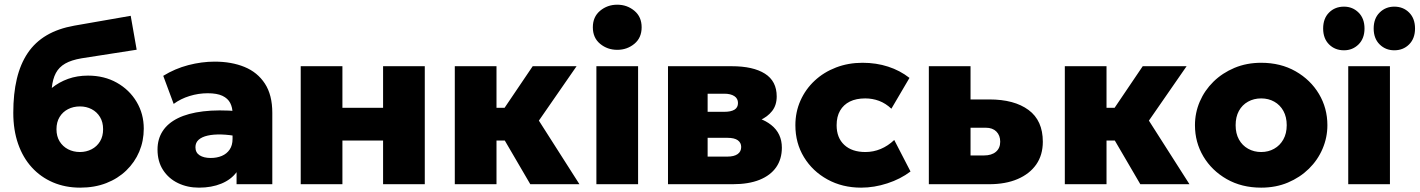

<svg xmlns="http://www.w3.org/2000/svg" viewBox="-20 -804 6196 838"><path d="M330 15Q265 15 211.2 -8Q157.5 -31 118.8 -73.5Q80 -116 59 -176.2Q38 -236.5 38 -311.5Q38 -395 53.5 -460Q69 -525 101 -572.5Q133 -620 183.5 -649.8Q234 -679.5 304 -692L550.5 -735L576.5 -587L336 -549.5Q291.5 -542 264.5 -526.5Q237.5 -511 223.8 -485.2Q210 -459.5 206 -420Q237.5 -445.5 277.2 -459.8Q317 -474 364 -474Q435 -474 490 -443Q545 -412 576.2 -359.5Q607.5 -307 607.5 -242.5Q607.5 -189 587.8 -142.2Q568 -95.5 531.2 -60Q494.5 -24.5 443.8 -4.8Q393 15 330 15ZM329 -140.5Q356.5 -140.5 379.8 -152.5Q403 -164.5 416.5 -186.8Q430 -209 430 -240Q430 -271 416.5 -293.2Q403 -315.5 380 -327.5Q357 -339.5 329 -339.5Q300 -339.5 276.8 -327.5Q253.5 -315.5 240 -293.2Q226.5 -271 226.5 -240Q226.5 -209 240.2 -186.8Q254 -164.5 277.2 -152.5Q300.5 -140.5 329 -140.5Z M848.5 15Q798 15 757 -4.8Q716 -24.5 691.8 -61.8Q667.5 -99 667.5 -151.5Q667.5 -197 689.8 -231.5Q712 -266 756.2 -288Q800.5 -310 866.8 -318Q933 -326 1021 -318.5L1022 -208Q981 -216 946.5 -217Q912 -218 886.5 -212.2Q861 -206.5 847 -194Q833 -181.5 833 -161.5Q833 -138 851.2 -126.2Q869.5 -114.5 899.5 -114.5Q926.5 -114.5 948 -123.5Q969.5 -132.5 982.2 -151Q995 -169.5 995 -198V-309Q995 -334.5 984.8 -354.5Q974.5 -374.5 950.8 -385.8Q927 -397 886.5 -397Q846.5 -397 807.5 -385Q768.5 -373 738 -350.5L692.5 -473Q743.5 -504.5 802 -519.8Q860.5 -535 917 -535Q990.5 -535 1047.2 -511.8Q1104 -488.5 1136.2 -439Q1168.5 -389.5 1168.5 -311.5V0H1012.5V-52.5Q988.5 -20 946 -2.5Q903.5 15 848.5 15Z M1292.5 0V-515H1474.5V-333.5H1652V-515H1834V0H1652V-190.5H1474.5V0Z M2294.5 0 2138 -268 2305 -515H2496.5L2332 -277.5L2509 0ZM1965 0V-515H2147V-333.5H2304.5V-190.5H2147V0Z M2583 0V-515H2765V0ZM2674 -586.5Q2631 -586.5 2599.2 -612.8Q2567.5 -639 2567.5 -685Q2567.5 -730.5 2599.2 -757Q2631 -783.5 2674 -783.5Q2717 -783.5 2748.8 -757Q2780.5 -730.5 2780.5 -685Q2780.5 -639 2748.8 -612.8Q2717 -586.5 2674 -586.5Z M2895.5 0V-515H3173.5Q3267 -515 3318.5 -482.5Q3370 -450 3370 -383Q3370 -345 3350 -319.5Q3330 -294 3297.2 -279.5Q3264.5 -265 3224.5 -260L3222 -301Q3299.5 -295.5 3346 -258.5Q3392.5 -221.5 3392.5 -159.5Q3392.5 -110 3367.8 -74.2Q3343 -38.5 3295.2 -19.2Q3247.5 0 3178 0ZM3068.5 -120.5H3154.5Q3184 -120.5 3199.5 -131.5Q3215 -142.5 3215 -162.5Q3215 -181 3200.2 -191.8Q3185.5 -202.5 3154.5 -202.5H3053V-316H3141.5Q3170 -316 3185.5 -325.2Q3201 -334.5 3201 -354.5Q3201 -374 3185 -384.5Q3169 -395 3141.5 -395H3068.5Z M3738.5 15Q3656.5 15 3591.5 -20.8Q3526.5 -56.5 3489 -118Q3451.5 -179.5 3451.5 -257.5Q3451.5 -315.5 3473.8 -365.2Q3496 -415 3535.8 -452Q3575.5 -489 3629 -509.5Q3682.5 -530 3744.5 -530Q3804.5 -530 3856.2 -513.2Q3908 -496.5 3949.5 -464L3870.5 -329.5Q3845.5 -353 3816.8 -363.8Q3788 -374.5 3756.5 -374.5Q3717 -374.5 3689.2 -360.8Q3661.5 -347 3646.5 -321Q3631.5 -295 3631.5 -257.5Q3631.5 -202.5 3665 -171.5Q3698.5 -140.5 3757 -140.5Q3792 -140.5 3823.8 -153.8Q3855.5 -167 3883 -193L3954 -55.5Q3910.5 -22.5 3853 -3.8Q3795.5 15 3738.5 15Z M4034 0V-515H4216V-125.5H4274.5Q4308 -125.5 4326.8 -141.5Q4345.5 -157.5 4345.5 -185.5Q4345.5 -213 4328.8 -229.8Q4312 -246.5 4283 -246.5H4198.5V-370H4298Q4407 -370 4469.2 -324Q4531.5 -278 4531.5 -185.5Q4531.5 -127.5 4502.8 -86.2Q4474 -45 4421.5 -22.5Q4369 0 4297 0Z M4957 0 4800.5 -268 4967.5 -515H5159L4994.5 -277.5L5171.5 0ZM4627.5 0V-515H4809.5V-333.5H4967V-190.5H4809.5V0Z M5484.5 15Q5399.5 15 5334.2 -22.2Q5269 -59.5 5232.2 -121.2Q5195.5 -183 5195.5 -257.5Q5195.5 -311.5 5216.5 -360.5Q5237.5 -409.5 5276.2 -447.5Q5315 -485.5 5368 -507.8Q5421 -530 5484.5 -530Q5569.5 -530 5634.8 -492.8Q5700 -455.5 5736.8 -393.8Q5773.5 -332 5773.5 -257.5Q5773.5 -204 5752.5 -154.8Q5731.5 -105.5 5692.8 -67.5Q5654 -29.5 5601.2 -7.2Q5548.5 15 5484.5 15ZM5484.5 -140.5Q5516 -140.5 5541.2 -154.8Q5566.5 -169 5581.2 -195.2Q5596 -221.5 5596 -257.5Q5596 -293.5 5581.5 -319.8Q5567 -346 5541.8 -360.2Q5516.5 -374.5 5484.5 -374.5Q5452.5 -374.5 5427 -360.2Q5401.5 -346 5387.2 -319.8Q5373 -293.5 5373 -257.5Q5373 -221.5 5387.5 -195.2Q5402 -169 5427.5 -154.8Q5453 -140.5 5484.5 -140.5Z M5864.5 0V-515H6046.5V0ZM5846 -584.5Q5806.5 -584.5 5780.8 -610.2Q5755 -636 5755 -679.5Q5755 -723.5 5780.8 -749.2Q5806.5 -775 5846 -775Q5883.5 -775 5909.5 -749.2Q5935.5 -723.5 5935.5 -679.5Q5935.5 -636 5909.5 -610.2Q5883.5 -584.5 5846 -584.5ZM6065.5 -584.5Q6027.5 -584.5 6001.5 -610.2Q5975.5 -636 5975.5 -679.5Q5975.5 -723.5 6001.5 -749.2Q6027.5 -775 6065.5 -775Q6104.5 -775 6130.2 -749.2Q6156 -723.5 6156 -679.5Q6156 -636 6130.2 -610.2Q6104.5 -584.5 6065.5 -584.5Z"/></svg>

Font: Geologica Roman ExtraBold
Style: Regular
Weight: 800
Designer: Sindre Bremnes, Frode Helland
Foundry: Monokrom Skriftforlag AS
Version: Version 1.010;gftools[0.9.28]